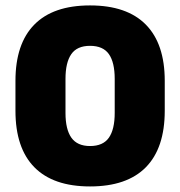

<svg xmlns="http://www.w3.org/2000/svg" viewBox="-20 -673 664 708"><path d="M312 14.5Q176.5 14.5 106.8 -56.2Q37 -127 37 -264.5V-375Q37 -511.5 106.5 -582.2Q176 -653 312 -653Q448 -653 517.8 -582.2Q587.5 -511.5 587.5 -375V-264.5Q587.5 -127 517.8 -56.2Q448 14.5 312 14.5ZM312 -134.5Q360 -134.5 381.5 -165.2Q403 -196 403 -256.5V-382Q403 -443 381.5 -473.5Q360 -504 312 -504Q264 -504 242.8 -473.2Q221.5 -442.5 221.5 -382V-256.5Q221.5 -196 243.2 -165.2Q265 -134.5 312 -134.5Z"/></svg>

Font: Anek Devanagari Medium ExtraBold
Style: Regular
Weight: 800
Version: Version 1.003